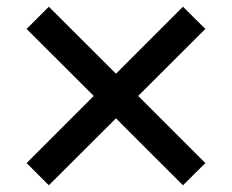

<svg xmlns="http://www.w3.org/2000/svg" viewBox="-20 -571 698 578"><path d="M598.1 -483.9 396 -282.2 598.1 -80.1 530.8 -13.2 329.1 -214.8 127 -13.2 60.1 -80.1 262.2 -282.2 60.1 -483.9 127 -550.8 329.1 -349.1 530.8 -550.8Z"/></svg>

Font: Aldrich
Style: Regular
Weight: 400
Designer: Matthew Desmond
Foundry: Matthew Desmond
Version: Version 1.002 2011